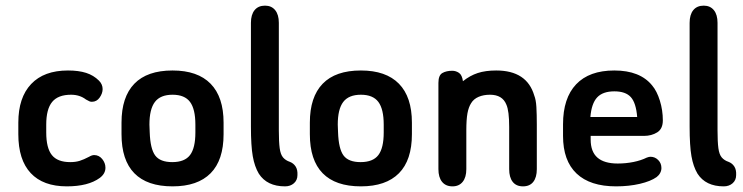

<svg xmlns="http://www.w3.org/2000/svg" viewBox="-20 -651 2637 681"><path d="M45 -216V-175Q45 -84 89 -37Q133 10 217 10Q293 10 334 -20Q354 -35 354 -56Q354 -73 342.5 -87Q331 -101 314 -101Q306 -101 296 -95Q277 -85 262.5 -80.5Q248 -76 229 -76Q184 -76 164 -101Q144 -126 144 -181V-209Q144 -264 165 -289.5Q186 -315 232 -315Q263 -315 285 -298Q294 -293 297.5 -291.5Q301 -290 306 -290Q323 -290 333.5 -305Q344 -320 344 -335Q344 -352 331 -365Q312 -384 285.5 -392.5Q259 -401 221 -401Q136 -401 90.5 -353Q45 -305 45 -216Z M411 -216V-175Q411 -83 456.5 -36.5Q502 10 592 10Q681 10 727 -36.5Q773 -83 773 -175V-216Q773 -307 727 -354Q681 -401 592 -401Q502 -401 456.5 -354Q411 -307 411 -216ZM673 -209V-181Q673 -126 654 -101Q635 -76 591 -76Q548 -76 530.5 -99.5Q513 -123 511 -182L510 -209Q510 -264 529.5 -289.5Q549 -315 592 -315Q635 -315 654 -289.5Q673 -264 673 -209Z M991 10Q1010 10 1022.5 -1Q1035 -12 1035 -30Q1036 -49 1028.5 -60.5Q1021 -72 1008 -77Q993 -82 984 -92.5Q975 -103 972 -125.5Q969 -148 969 -188V-570Q969 -599 956 -615Q943 -631 920 -631Q896 -631 883 -615Q870 -599 870 -570V-202Q870 -134 876.5 -97Q883 -60 898 -35Q927 10 991 10Z M1079 -216V-175Q1079 -83 1124.5 -36.5Q1170 10 1260 10Q1349 10 1395 -36.5Q1441 -83 1441 -175V-216Q1441 -307 1395 -354Q1349 -401 1260 -401Q1170 -401 1124.5 -354Q1079 -307 1079 -216ZM1341 -209V-181Q1341 -126 1322 -101Q1303 -76 1259 -76Q1216 -76 1198.5 -99.5Q1181 -123 1179 -182L1178 -209Q1178 -264 1197.5 -289.5Q1217 -315 1260 -315Q1303 -315 1322 -289.5Q1341 -264 1341 -209Z M1622 -363Q1619 -385 1608 -392.5Q1597 -400 1584 -400Q1563 -400 1549 -392Q1535 -384 1535 -357V-51Q1535 -22 1548 -6Q1561 10 1585 10Q1608 10 1621 -6Q1634 -22 1634 -51V-189Q1634 -227 1638 -249Q1642 -271 1651 -285Q1660 -300 1677.5 -307.5Q1695 -315 1718 -315Q1762 -315 1776 -280Q1781 -269 1783.5 -249Q1786 -229 1786 -201V-51Q1786 -22 1798.5 -6Q1811 10 1835 10Q1859 10 1871.5 -6Q1884 -22 1884 -51V-209Q1884 -246 1882.5 -271.5Q1881 -297 1875 -312Q1849 -401 1740 -401Q1702 -401 1674.5 -392Q1647 -383 1622 -363Z M2075 -169H2264Q2291 -169 2311 -181.5Q2331 -194 2331 -224Q2331 -260 2320.5 -294Q2310 -328 2293 -348Q2250 -401 2159 -401Q2070 -401 2023.5 -352Q1977 -303 1977 -210V-169Q1977 -81 2025 -35.5Q2073 10 2165 10Q2211 10 2249.5 1Q2288 -8 2309 -23Q2317 -29 2321.5 -37.5Q2326 -46 2326 -55Q2326 -72 2314.5 -83.5Q2303 -95 2287 -95Q2282 -95 2274 -92Q2254 -82 2227 -76.5Q2200 -71 2171 -71Q2123 -71 2099 -92Q2075 -113 2075 -156ZM2240 -236H2074Q2078 -284 2098 -305.5Q2118 -327 2159 -327Q2199 -327 2217.5 -306.5Q2236 -286 2240 -236Z M2547 10Q2566 10 2578.5 -1Q2591 -12 2591 -30Q2592 -49 2584.5 -60.5Q2577 -72 2564 -77Q2549 -82 2540 -92.5Q2531 -103 2528 -125.5Q2525 -148 2525 -188V-570Q2525 -599 2512 -615Q2499 -631 2476 -631Q2452 -631 2439 -615Q2426 -599 2426 -570V-202Q2426 -134 2432.5 -97Q2439 -60 2454 -35Q2483 10 2547 10Z"/></svg>

Font: Beiruti SemiBold
Style: Regular
Weight: 600
Designer: Arlette Boutros
Foundry: Boutros
Version: Version 1.41